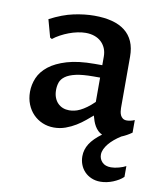

<svg xmlns="http://www.w3.org/2000/svg" viewBox="-84 -594 740 880"><g transform="rotate(10 286.5 -154.5)"><path d="M360.8 -76.2Q348.1 -65.4 330.3 -50.5Q312.5 -35.6 290.8 -22.2Q269 -8.8 243.4 0.5Q217.8 9.8 189.5 9.8Q160.6 9.8 136 -0.7Q111.3 -11.2 93 -30Q74.7 -48.8 64.2 -75Q53.7 -101.1 53.7 -132.8Q53.7 -166 67.1 -197.8Q80.6 -229.5 112.1 -254.4Q143.6 -279.3 195.3 -294.7Q247.1 -310.1 323.2 -310.1H358.9V-350.1Q358.9 -371.6 351.6 -388.7Q344.2 -405.8 331.1 -418Q317.9 -430.2 299.6 -436.5Q281.2 -442.9 258.8 -442.9Q241.2 -442.9 221.2 -438.7Q201.2 -434.6 181.6 -427.2Q162.1 -419.9 143.6 -409.9Q125 -399.9 110.4 -388.2L101.6 -393.1L79.1 -475.1Q138.2 -505.9 189 -516.6Q239.7 -527.3 284.2 -527.3Q330.1 -527.3 366 -518.1Q401.9 -508.8 426.8 -489.5Q451.7 -470.2 464.6 -440.7Q477.5 -411.1 477.5 -370.6V-131.3Q477.5 -124 478.8 -115.2Q480 -106.4 483.6 -98.6Q487.3 -90.8 494.4 -85.4Q501.5 -80.1 513.2 -80.1Q520 -80.1 529.8 -82Q539.6 -84 549.3 -88.4V-29.8Q537.6 -21.5 525.6 -14.9Q513.7 -8.3 501.5 -3.4Q484.4 7.3 470.2 19.3Q456.1 31.2 445.8 43.7Q435.5 56.2 429.7 69.1Q423.8 82 423.8 94.7Q423.8 114.7 438 129.4Q452.1 144 479 144Q486.8 144 496.6 142.6Q506.3 141.1 515.9 138.4Q525.4 135.7 533.7 132.6Q542 129.4 547.9 126V176.3Q539.1 185.1 526.9 192.4Q514.6 199.7 501 205.3Q487.3 210.9 472.2 214.1Q457 217.3 442.4 217.3Q419.4 217.3 400.6 209.2Q381.8 201.2 368.7 187.5Q355.5 173.8 348.4 155.5Q341.3 137.2 341.3 116.7Q341.3 85.4 358.6 58.1Q376 30.8 413.1 3.4Q401.9 -1.5 393.6 -9.8Q385.3 -18.1 378.9 -28.8Q372.6 -39.6 368.4 -51.5Q364.3 -63.5 360.8 -76.2ZM358.9 -252.4H328.1Q277.3 -252.4 246.3 -245.4Q215.3 -238.3 198.2 -225.8Q181.2 -213.4 175.5 -197Q169.9 -180.7 169.9 -161.6Q169.9 -141.6 175.8 -126.5Q181.6 -111.3 191.7 -101.1Q201.7 -90.8 215.3 -85.4Q229 -80.1 244.6 -80.1Q256.3 -80.1 269 -82.8Q281.7 -85.4 295.7 -92.3Q309.6 -99.1 325.2 -110.4Q340.8 -121.6 358.9 -139.2Z"/></g></svg>

Font: Proza Libre
Style: Medium
Weight: 500
Designer: Jasper de Waard
Foundry: Jasper de Waard
Version: Version 1.000; ttfautohint (v1.4.1.8-43bc)